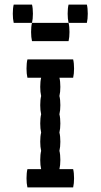

<svg xmlns="http://www.w3.org/2000/svg" viewBox="-20 -820 440 840"><path d="M300 -80Q304 -64 304 -40Q304 -17 300 0H100Q96 -17 96 -40Q96 -64 100 -80H160Q156 -97 156 -120Q156 -144 160 -160Q156 -177 156 -200Q156 -224 160 -240Q156 -257 156 -280Q156 -304 160 -320Q156 -337 156 -360Q156 -384 160 -400Q156 -417 156 -440Q156 -464 160 -480H100Q96 -497 96 -520Q96 -544 100 -560H300Q304 -544 304 -520Q304 -497 300 -480H240Q244 -464 244 -440Q244 -417 240 -400Q244 -384 244 -360Q244 -337 240 -320Q244 -304 244 -280Q244 -257 240 -240Q244 -224 244 -200Q244 -177 240 -160Q244 -144 244 -120Q244 -97 240 -80ZM120 -800Q124 -784 124 -760Q124 -737 120 -720H40Q36 -737 36 -760Q36 -784 40 -800ZM360 -800Q364 -784 364 -760Q364 -737 360 -720H280Q276 -737 276 -760Q276 -784 280 -800ZM280 -720Q284 -704 284 -680Q284 -657 280 -640H120Q116 -657 116 -680Q116 -704 120 -720Z"/></svg>

Font: VT323
Style: Regular
Weight: 400
Monospace: yes
Designer: Peter Hull
Version: Version 2.000